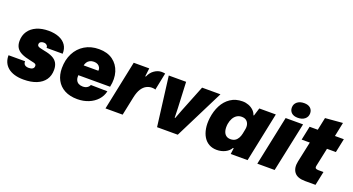

<svg xmlns="http://www.w3.org/2000/svg" viewBox="-49 -1366 3656 1987"><g transform="rotate(20 1779.0 -372.5)"><path d="M230 10Q174 10 130.5 -3Q87 -16 57.5 -40.5Q28 -65 13.5 -99Q-1 -133 0 -174H182Q181 -157 187.5 -145.5Q194 -134 207.5 -128Q221 -122 240 -122Q266 -122 282 -132Q298 -142 298 -164Q298 -175 292 -181Q286 -187 271.5 -191Q257 -195 232 -200Q170 -212 131 -231Q92 -250 74 -279.5Q56 -309 56 -352Q56 -414 87 -459.5Q118 -505 174 -529.5Q230 -554 305 -554Q372 -554 421.5 -533.5Q471 -513 497 -474.5Q523 -436 521 -380H344Q345 -393 339 -402Q333 -411 323 -416.5Q313 -422 299 -422Q277 -422 264 -412.5Q251 -403 251 -385Q251 -374 258.5 -367Q266 -360 283.5 -355.5Q301 -351 330 -345Q387 -335 423.5 -316.5Q460 -298 477.5 -267.5Q495 -237 495 -192Q495 -128 463.5 -83Q432 -38 372.5 -14Q313 10 230 10Z M822 10Q740 10 682 -21Q624 -52 594 -108Q564 -164 564 -238Q564 -330 600.5 -401.5Q637 -473 704 -513.5Q771 -554 861 -554Q953 -554 1013 -510.5Q1073 -467 1096 -393Q1119 -319 1099 -227H749Q747 -195 756.5 -174Q766 -153 785.5 -142.5Q805 -132 831 -132Q860 -132 879.5 -144.5Q899 -157 906 -176L1089 -173Q1077 -118 1039.5 -77Q1002 -36 946 -13Q890 10 822 10ZM765 -334 758 -341H935L928 -332Q932 -357 923.5 -375Q915 -393 897.5 -403Q880 -413 855 -413Q829 -413 810 -403Q791 -393 780 -375.5Q769 -358 765 -334Z M1131 0 1244 -544H1415L1404 -453H1411Q1431 -501 1469.5 -527.5Q1508 -554 1548 -554Q1559 -554 1569 -553Q1579 -552 1588 -550L1549 -359Q1543 -363 1532.5 -364.5Q1522 -366 1510 -366Q1479 -366 1450 -351Q1421 -336 1398.5 -301.5Q1376 -267 1363 -206L1320 0Z M1699 0 1630 -544H1821L1834 -260L1837 -154H1843L1882 -256L1997 -544H2199L1927 0Z M2358 10Q2310 10 2273 -10.5Q2236 -31 2212.5 -69Q2189 -107 2180 -159.5Q2171 -212 2179 -276Q2189 -354 2221.5 -417Q2254 -480 2309.5 -517Q2365 -554 2441 -554Q2476 -554 2507.5 -542Q2539 -530 2562 -508Q2585 -486 2594 -457H2600L2627 -544H2809L2696 0H2510L2519 -66L2511 -67Q2492 -32 2450.5 -11Q2409 10 2358 10ZM2454 -143Q2483 -143 2503 -155Q2523 -167 2536 -189.5Q2549 -212 2555 -241L2564 -287Q2571 -319 2564 -345Q2557 -371 2537.5 -386Q2518 -401 2487 -401Q2457 -401 2433.5 -386Q2410 -371 2395 -344Q2380 -317 2374 -281Q2368 -237 2376 -206Q2384 -175 2404 -159Q2424 -143 2454 -143Z M2803 0 2917 -544H3109L2994 0ZM3033 -589Q2988 -589 2964 -611Q2940 -633 2940 -668Q2940 -707 2969 -731Q2998 -755 3046 -755Q3091 -755 3115 -733Q3139 -711 3139 -676Q3139 -637 3110 -613Q3081 -589 3033 -589Z M3330 0Q3242 0 3208.5 -45.5Q3175 -91 3191 -166L3239 -391H3149L3181 -544H3271L3300 -683L3492 -699L3460 -544H3558L3526 -391H3428L3385 -188Q3381 -167 3390.5 -160Q3400 -153 3421 -153H3476L3444 0Z"/></g></svg>

Font: Mona Sans ExtraLight Black
Style: Italic
Weight: 900
Italic angle: -11.6951°
Version: Version 2.000